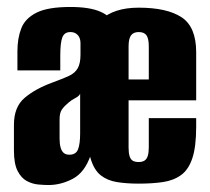

<svg xmlns="http://www.w3.org/2000/svg" viewBox="-20 -525 602 551"><path d="M119 6Q107 6 90 4.5Q73 3 57 -5.5Q41 -14 30.5 -34.5Q20 -55 20 -93V-167Q20 -218 50.5 -244Q81 -270 130 -288Q160 -299 177.5 -307Q195 -315 203 -329Q211 -343 211 -368V-400Q211 -411 207.5 -418Q204 -425 197.5 -429Q191 -433 182 -433Q165 -433 159 -418Q153 -403 153 -365V-323H30V-378Q30 -415 41 -443.5Q52 -472 84.5 -488.5Q117 -505 182 -505Q237 -505 268 -491.5Q299 -478 311 -452Q323 -426 323 -389V-9L240 -79Q223 -30 189 -12Q155 6 119 6ZM179 -81Q198 -81 204 -96.5Q210 -112 210 -143V-256Q207 -249 196 -243.5Q185 -238 176 -230Q164 -220 157.5 -210.5Q151 -201 151 -183V-127Q151 -112 154 -101.5Q157 -91 163 -86Q169 -81 179 -81ZM378 2Q343 2 315.5 -2.5Q288 -7 269 -22Q250 -37 240 -70Q230 -103 230 -159V-375Q230 -431 268 -467Q306 -503 378 -503Q459 -503 501 -475.5Q543 -448 543 -375V-237H349V-101Q349 -86 352 -76.5Q355 -67 361.5 -63.5Q368 -60 378 -60Q388 -60 394.5 -64Q401 -68 404 -77.5Q407 -87 407 -102V-186H543V-161Q543 -104 532 -71Q521 -38 499.5 -22.5Q478 -7 447.5 -2.5Q417 2 378 2ZM349 -297H407V-392Q407 -414 400.5 -423.5Q394 -433 378 -433Q363 -433 356 -423.5Q349 -414 349 -392Z"/></svg>

Font: Alumni Sans Thin ExtraBold
Style: Regular
Weight: 800
Version: Version 1.018